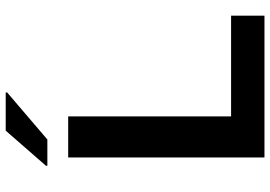

<svg xmlns="http://www.w3.org/2000/svg" viewBox="-157 -790 947 673"><g transform="rotate(-90 316.5 -453.5)"><path d="M101 0V-688H245V-117H598V0ZM72 -761V-766L195 -907H329V-902L164 -761Z"/></g></svg>

Font: Saira Expanded SemiBold
Style: Regular
Weight: 600
Width: 7
Designer: Hector Gatti with collaboration of the Omnibus-Type team
Foundry: Omnibus-Type
Version: Version 1.100; ttfautohint (v1.8.3)